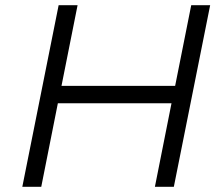

<svg xmlns="http://www.w3.org/2000/svg" viewBox="-20 -720 861 740"><path d="M790 -700 650 0H577L641 -322H203L139 0H66L206 -700H279L217 -389H655L717 -700Z"/></svg>

Font: Montserrat Alternates
Style: Italic
Weight: 400
Italic angle: -11.3°
Designer: Julieta Ulanovsky
Foundry: Julieta Ulanovsky
Version: Version 7.200